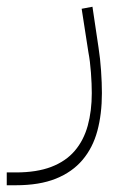

<svg xmlns="http://www.w3.org/2000/svg" viewBox="-88 -309 366 569"><path d="M-68 202H-41Q21 202 64 185.5Q107 169 133.5 138Q160 107 172 63.5Q184 20 184 -33Q184 -60 181.5 -94Q179 -128 174 -154L154 -283L186 -289L204 -168Q209 -136 211.5 -99.5Q214 -63 214 -33Q214 29 200.5 79Q187 129 156.5 165Q126 201 77.5 220.5Q29 240 -41 240H-68Z"/></svg>

Font: IBM Plex Sans Arabic ExtraLight
Style: Regular
Weight: 200
Designer: Mike Abbink, Paul van der Laan, Pieter van Rosmalen, Wael Morcos, Khajak Apelian
Foundry: Bold Monday
Version: Version 1.1